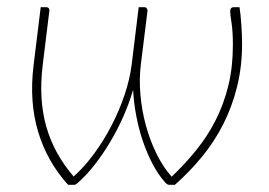

<svg xmlns="http://www.w3.org/2000/svg" viewBox="-20 -513 748 533"><path d="M645 -493Q646.5 -483 647.8 -470.5Q649 -458 650 -444.2Q651 -430.5 651.5 -416.8Q652 -403 652 -391Q652 -329 638.5 -273.8Q625 -218.5 600.5 -169.8Q576 -121 541.5 -78.8Q507 -36.5 465.5 0H449.5Q446 0 443.8 -1.8Q441.5 -3.5 439 -6Q420 -27 404.5 -56.2Q389 -85.5 377.2 -119.5Q365.5 -153.5 358.5 -190.2Q351.5 -227 349.5 -263.5Q339 -227.5 322.8 -190.5Q306.5 -153.5 286.2 -119.5Q266 -85.5 243 -56Q220 -26.5 195.5 -5Q190 0 186.5 0H169Q111 -64 86 -146.8Q61 -229.5 73 -330L93 -493H108Q113.5 -493 115.5 -489.8Q117.5 -486.5 117 -483L98.5 -332Q87 -237 108.5 -161.5Q130 -86 184.5 -23Q214.5 -50 241.5 -86.8Q268.5 -123.5 290 -165.2Q311.5 -207 326 -250.2Q340.5 -293.5 345.5 -333.5L365 -493H380Q385.5 -493 387.5 -489.8Q389.5 -486.5 389.5 -483L371 -334Q366 -294 369.8 -250.5Q373.5 -207 384.8 -165.5Q396 -124 414.2 -86.8Q432.5 -49.5 456.5 -22.5Q494 -58 525.2 -96.8Q556.5 -135.5 579 -180Q601.5 -224.5 614 -275.8Q626.5 -327 626.5 -387.5Q626.5 -425 622.8 -449.2Q619 -473.5 619 -481Q619 -493 629 -493Z"/></svg>

Font: Lato ExtraLight
Style: Italic
Weight: 275
Italic angle: -7°
Designer: Lukasz Dziedzic with Adam Twardoch and Botio Nikoltchev
Foundry: tyPoland Lukasz Dziedzic
Version: Version 2.015; 2015-08-06; http://www.latofonts.com/